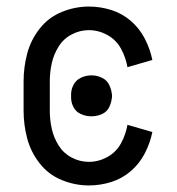

<svg xmlns="http://www.w3.org/2000/svg" viewBox="-20 -558 540 586"><path d="M259 -203Q242 -203 226.5 -210Q211 -217 203.5 -232.5Q196 -248 197 -265Q196 -282 203.5 -297.5Q211 -313 226.5 -320.5Q242 -328 259 -328Q276 -328 291.5 -320.5Q307 -313 314 -297.5Q321 -282 322 -265Q321 -248 314 -232.5Q307 -217 291.5 -210Q276 -203 259 -203ZM251 8Q209 8 168.5 -8.5Q128 -25 101 -59.5Q74 -94 63 -135.5Q52 -177 52 -220V-310Q52 -353 63 -394.5Q74 -436 101 -470.5Q128 -505 168.5 -521.5Q209 -538 251 -538Q286 -538 319.5 -527.5Q353 -517 379.5 -494Q406 -471 422 -440Q438 -409 445 -375L369 -353Q364 -382 349.5 -409Q335 -436 308 -451Q281 -466 251 -466Q224 -466 199 -453Q174 -440 159 -416Q144 -392 138 -365Q132 -338 132 -310V-220Q132 -192 138 -165Q144 -138 159 -114Q174 -90 199 -77Q224 -64 251 -64Q281 -64 308 -79Q335 -94 349.5 -121Q364 -148 369 -177L445 -155Q438 -121 422 -90Q406 -59 379.5 -36Q353 -13 319.5 -2.5Q286 8 251 8Z"/></svg>

Font: Iosevka SS01
Style: Regular
Weight: 400
Monospace: yes
Designer: Belleve Invis
Foundry: Belleve Invis
Version: 2.3.3; ttfautohint (v1.8.3)